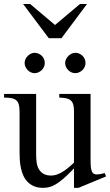

<svg xmlns="http://www.w3.org/2000/svg" viewBox="-20 -909 541 944"><path d="M365.7 14.6H343.8V-81.1Q315.4 -51.3 294.2 -32.7Q272.9 -14.2 255.6 -3.7Q238.3 6.8 223.1 10.7Q208 14.6 191.9 14.6Q166 14.6 147.2 6.6Q128.4 -1.5 115.5 -14.9Q102.5 -28.3 94.7 -45.9Q86.9 -63.5 82.8 -82.8Q78.6 -102.1 77.4 -122.1Q76.2 -142.1 76.2 -159.7V-359.9Q76.2 -381.8 72.3 -395.5Q68.4 -409.2 59.3 -416.5Q50.3 -423.8 35.6 -426.5Q21 -429.2 0 -429.2V-447.3H157.7V-147.9Q157.7 -128.9 160.2 -110.6Q162.6 -92.3 170.7 -77.9Q178.7 -63.5 193.4 -54.7Q208 -45.9 231.9 -45.9Q241.7 -45.9 253.2 -48.8Q264.6 -51.8 278.6 -59.1Q292.5 -66.4 308.6 -78.6Q324.7 -90.8 343.8 -109.4V-363.8Q343.8 -384.3 339.6 -396.7Q335.4 -409.2 326.7 -416.3Q317.9 -423.3 304.2 -426Q290.5 -428.7 271.5 -429.2V-447.3H425.3V-118.7Q425.3 -98.6 427 -85.7Q428.7 -72.8 432.4 -64.9Q436 -57.1 441.9 -54.2Q447.8 -51.3 455.6 -51.3Q462.4 -51.3 473.1 -53Q483.9 -54.7 494.6 -58.6L501.5 -41.5ZM200.2 -599.6Q200.2 -589.4 196.3 -580.3Q192.4 -571.3 185.3 -564.5Q178.2 -557.6 169.2 -553.5Q160.2 -549.3 149.9 -549.3Q140.1 -549.3 131.3 -553.5Q122.6 -557.6 115.7 -564.7Q108.9 -571.8 105 -580.8Q101.1 -589.8 101.1 -599.6Q101.1 -608.9 105.2 -617.9Q109.4 -627 116.2 -633.8Q123 -640.6 131.8 -645Q140.6 -649.4 149.9 -649.4Q160.2 -649.4 169.2 -645.5Q178.2 -641.6 185.3 -634.8Q192.4 -627.9 196.3 -618.9Q200.2 -609.9 200.2 -599.6ZM400.4 -599.6Q400.4 -589.4 396.5 -580.3Q392.6 -571.3 385.5 -564.5Q378.4 -557.6 369.4 -553.5Q360.4 -549.3 350.1 -549.3Q339.8 -549.3 330.8 -553.5Q321.8 -557.6 314.9 -564.7Q308.1 -571.8 304.2 -580.8Q300.3 -589.8 300.3 -599.6Q300.3 -608.9 304.7 -617.9Q309.1 -627 315.9 -633.8Q322.8 -640.6 331.8 -645Q340.8 -649.4 350.1 -649.4Q360.4 -649.4 369.4 -645.5Q378.4 -641.6 385.5 -634.8Q392.6 -627.9 396.5 -618.9Q400.4 -609.9 400.4 -599.6ZM282.2 -721.2H219.7L93.8 -889.2H128.4L250.5 -786.1L373 -889.2H407.7Z"/></svg>

Font: Doulos SIL Eur
Style: Regular
Weight: 400
Designer: Walt Agee, Victor Gaultney, Peter Martin, Debbi Hosken, Becca Hirsbrunner
Foundry: SIL International
Version: Version 5.000